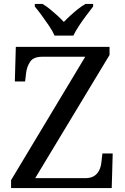

<svg xmlns="http://www.w3.org/2000/svg" viewBox="-20 -951 632 971"><path d="M36 0V-40L411 -664H194Q150 -664 133 -639.5Q116 -615 112 -582L107 -539H55L60 -714H534V-673L158 -50H410Q440 -50 457 -61.5Q474 -73 482.5 -91.5Q491 -110 493 -132L498 -175H550L545 0ZM256 -771Q246 -794 228 -820.5Q210 -847 191 -873Q172 -899 156 -918V-931H195Q214 -920 233 -904.5Q252 -889 270 -872.5Q288 -856 303 -840Q318 -856 336 -872.5Q354 -889 373.5 -904.5Q393 -920 412 -931H451V-918Q436 -899 416.5 -873Q397 -847 379.5 -820.5Q362 -794 351 -771Z"/></svg>

Font: Noto Rashi Hebrew
Style: Regular
Weight: 400
Version: Version 1.006